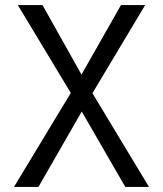

<svg xmlns="http://www.w3.org/2000/svg" viewBox="-20 -734 640 754"><path d="M35 0 258 -369 50 -714H147L300 -441L455 -714H550L343 -368L565 0H472L301 -296L131 0Z"/></svg>

Font: Noto Sans Mono
Style: Regular
Weight: 400
Designer: Monotype Design Team
Foundry: Monotype Imaging Inc.
Version: Version 2.014